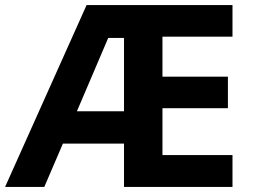

<svg xmlns="http://www.w3.org/2000/svg" viewBox="-20 -785 992 754"><path d="M893 -51V-176H618V-360H875V-484H618V-641H893V-765H320L0 -51H154L227 -221H467V-51ZM282 -348 405 -636H467V-348Z"/></svg>

Font: Noto Sans Tamil UI
Style: Bold
Weight: 700
Designer: Jelle Bosma - Monotype Design Team
Foundry: Monotype Imaging Inc.
Version: Version 2.004